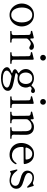

<svg xmlns="http://www.w3.org/2000/svg" viewBox="1474 -2250 965 3954"><g transform="rotate(90 1957.0 -272.5)"><path d="M52 -237Q52 -301 80 -359Q108 -417 161.5 -453Q215 -489 287 -489Q359 -489 413 -453Q467 -417 495.5 -359Q524 -301 524 -237Q524 -177 495.5 -119Q467 -61 413 -23.5Q359 14 287 14Q216 14 162.5 -23.5Q109 -61 80.5 -119Q52 -177 52 -237ZM441 -237Q441 -335 400 -394.5Q359 -454 287 -454Q216 -454 175 -394Q134 -334 134 -237Q134 -177 152.5 -127.5Q171 -78 205.5 -49.5Q240 -21 287 -21Q358 -21 399.5 -82.5Q441 -144 441 -237Z M1006 -434Q1006 -417 993.5 -405Q981 -393 962 -393Q947 -393 924 -408Q909 -416 900 -420Q891 -424 880 -424Q836 -424 782 -361Q772 -350 772 -335L771 -68Q771 -43 788.5 -35Q806 -27 836 -27H849Q857 -27 857 -13Q857 0 849 0H625Q618 0 618 -13Q618 -27 625 -27H638Q667 -27 684.5 -35Q702 -43 702 -68L699 -376Q699 -397 689.5 -407Q680 -417 667.5 -419.5Q655 -422 624 -426Q618 -427 616.5 -431Q615 -435 615 -443Q615 -450 620 -452Q640 -458 677 -467Q714 -476 749 -484Q751 -485 756 -485Q772 -485 772 -466V-428Q772 -413 783 -413Q792 -413 803 -423Q835 -453 869 -471Q903 -489 934 -489Q964 -489 985 -473.5Q1006 -458 1006 -434Z M1109 -676Q1109 -701 1126 -718Q1143 -735 1168 -735Q1193 -735 1210 -718Q1227 -701 1227 -676Q1227 -651 1210 -634Q1193 -617 1168 -617Q1143 -617 1126 -634Q1109 -651 1109 -676ZM1063 0Q1055 0 1055 -14Q1055 -28 1063 -28H1076Q1105 -28 1122.5 -36Q1140 -44 1140 -70L1137 -375Q1137 -396 1127.5 -406Q1118 -416 1105.5 -418.5Q1093 -421 1062 -425Q1056 -426 1054.5 -428Q1053 -430 1053 -437Q1053 -442 1054 -446Q1055 -450 1058 -451Q1078 -457 1115 -466Q1152 -475 1187 -483Q1189 -484 1194 -484Q1210 -484 1210 -465L1209 -70Q1209 -44 1226.5 -36Q1244 -28 1274 -28H1287Q1294 -28 1294 -14Q1294 0 1287 0Z M1895 -469Q1895 -453 1884.5 -441Q1874 -429 1853 -429Q1840 -429 1828 -436Q1814 -442 1803 -442Q1790 -442 1768 -422Q1761 -416 1761 -407Q1761 -400 1765 -393Q1783 -360 1783 -320Q1783 -287 1768.5 -248.5Q1754 -210 1712 -180Q1670 -150 1596 -150Q1572 -150 1547 -155Q1543 -156 1536 -156Q1527 -156 1519 -152Q1503 -144 1494 -135.5Q1485 -127 1485 -121Q1485 -113 1499 -107.5Q1513 -102 1552 -95Q1683 -71 1751 -51Q1794 -38 1822 -13.5Q1850 11 1850 48Q1850 97 1809.5 129Q1769 161 1709 175.5Q1649 190 1588 190Q1512 190 1461.5 171Q1411 152 1387 124Q1363 96 1363 69Q1363 38 1390 17Q1417 -4 1473 -26Q1484 -30 1484 -35Q1484 -41 1471 -45Q1438 -54 1421.5 -68Q1405 -82 1405 -98Q1405 -129 1471 -160Q1483 -166 1483 -172Q1483 -178 1473 -185Q1438 -209 1419.5 -244.5Q1401 -280 1401 -321Q1401 -367 1426 -405.5Q1451 -444 1494 -466.5Q1537 -489 1588 -489Q1667 -489 1721 -445Q1730 -438 1736 -438Q1743 -438 1750 -447Q1772 -474 1798 -492Q1824 -510 1849 -510Q1871 -510 1883 -497Q1895 -484 1895 -469ZM1709 -324Q1709 -377 1680 -415.5Q1651 -454 1592 -454Q1529 -454 1501 -413Q1473 -372 1473 -321Q1473 -264 1502 -224.5Q1531 -185 1594 -185Q1650 -185 1679.5 -226Q1709 -267 1709 -324ZM1719 10Q1670 -7 1561 -26Q1558 -27 1552 -27Q1542 -27 1534 -23Q1433 24 1433 70Q1433 112 1482.5 133Q1532 154 1609 154Q1665 154 1704.5 141Q1744 128 1763.5 107.5Q1783 87 1783 67Q1783 32 1719 10Z M2018 -676Q2018 -701 2035 -718Q2052 -735 2077 -735Q2102 -735 2119 -718Q2136 -701 2136 -676Q2136 -651 2119 -634Q2102 -617 2077 -617Q2052 -617 2035 -634Q2018 -651 2018 -676ZM1972 0Q1964 0 1964 -14Q1964 -28 1972 -28H1985Q2014 -28 2031.5 -36Q2049 -44 2049 -70L2046 -375Q2046 -396 2036.5 -406Q2027 -416 2014.5 -418.5Q2002 -421 1971 -425Q1965 -426 1963.5 -428Q1962 -430 1962 -437Q1962 -442 1963 -446Q1964 -450 1967 -451Q1987 -457 2024 -466Q2061 -475 2096 -483Q2098 -484 2103 -484Q2119 -484 2119 -465L2118 -70Q2118 -44 2135.5 -36Q2153 -28 2183 -28H2196Q2203 -28 2203 -14Q2203 0 2196 0Z M2830 -27Q2838 -27 2838 -13Q2838 0 2830 0H2606Q2599 0 2599 -13Q2599 -27 2606 -27H2620Q2649 -27 2666 -35Q2683 -43 2683 -69L2682 -255L2681 -319Q2681 -372 2657.5 -406.5Q2634 -441 2578 -441Q2540 -441 2504.5 -421.5Q2469 -402 2442 -362Q2435 -349 2435 -336L2434 -69Q2434 -44 2452 -35.5Q2470 -27 2499 -27H2512Q2519 -27 2519 -13Q2519 0 2512 0H2288Q2280 0 2280 -13Q2280 -27 2288 -27H2301Q2330 -27 2348 -35.5Q2366 -44 2366 -69L2363 -375Q2363 -396 2353.5 -406Q2344 -416 2330.5 -419Q2317 -422 2287 -426Q2281 -427 2279.5 -430.5Q2278 -434 2278 -442Q2278 -449 2283 -451Q2303 -457 2340 -466Q2377 -475 2412 -483Q2414 -484 2419 -484Q2435 -484 2435 -465V-438Q2435 -421 2445 -421Q2452 -421 2460 -429Q2517 -489 2592 -489Q2671 -489 2711.5 -445.5Q2752 -402 2755 -338Q2756 -320 2756 -266Q2756 -184 2753 -69Q2753 -43 2770.5 -35Q2788 -27 2817 -27Z M3362 -119Q3362 -115 3359 -109Q3338 -60 3289.5 -23Q3241 14 3166 14Q3099 14 3043.5 -15.5Q2988 -45 2956 -100Q2924 -155 2924 -228Q2924 -292 2950 -352Q2976 -412 3027.5 -451Q3079 -490 3152 -490Q3235 -490 3289 -439.5Q3343 -389 3358 -300V-296Q3358 -277 3338 -277L3028 -275Q3007 -275 3007 -257Q3006 -251 3006 -238Q3006 -169 3030.5 -123.5Q3055 -78 3094.5 -56.5Q3134 -35 3181 -35Q3277 -35 3339 -125Q3343 -131 3348 -131Q3351 -131 3357 -127Q3362 -124 3362 -119ZM3019 -338Q3018 -335 3018 -330Q3018 -314 3037 -314L3244 -316Q3265 -316 3265 -326Q3262 -392 3228.5 -423Q3195 -454 3146 -454Q3103 -454 3069.5 -423.5Q3036 -393 3019 -338Z M3513 4Q3503 4 3500 -10L3470 -132L3469 -137Q3469 -143 3477 -147Q3479 -148 3482 -148Q3489 -148 3494 -140Q3518 -109 3541 -84.5Q3564 -60 3606.5 -38.5Q3649 -17 3704 -17Q3749 -17 3777.5 -42.5Q3806 -68 3806 -107Q3806 -130 3793 -149Q3780 -168 3756 -179Q3731 -191 3655 -213Q3616 -222 3592 -232Q3493 -273 3493 -356Q3493 -378 3504.5 -408.5Q3516 -439 3548.5 -464Q3581 -489 3640 -489Q3672 -489 3695.5 -481.5Q3719 -474 3723 -473Q3742 -466 3748 -466Q3767 -466 3785 -479Q3794 -485 3799 -485Q3807 -485 3811 -473L3844 -366Q3844 -365 3845 -360.5Q3846 -356 3843 -353L3838 -349Q3836 -348 3832 -348Q3826 -348 3821 -353Q3785 -394 3742 -425.5Q3699 -457 3636 -457Q3603 -457 3581.5 -444Q3560 -431 3550.5 -413Q3541 -395 3541 -379Q3541 -357 3555.5 -341.5Q3570 -326 3603 -310Q3624 -299 3684 -282Q3749 -262 3779 -249Q3867 -209 3867 -128Q3867 -65 3820 -25.5Q3773 14 3692 14Q3649 14 3584 -7Q3560 -14 3555 -14Q3543 -14 3527 -3Q3520 4 3513 4Z"/></g></svg>

Font: Shippori Mincho B1
Style: Regular
Weight: 400
Designer: FONTDASU
Foundry: FONTDASU / Google Inc. / but / Adobe
Version: Version 3.110; ttfautohint (v1.8.3)